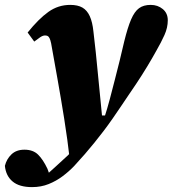

<svg xmlns="http://www.w3.org/2000/svg" viewBox="-96 -538 706 785"><path d="M35 227Q-17 227 -44.5 204Q-72 181 -76 140Q-69 112 -49 93Q-29 74 4 74Q39 74 59.5 94Q80 114 98 152L107 177L95 176H111L94 177Q107 165 130 144.5Q153 124 178.5 100Q204 76 224 54Q250 25 277 -2Q304 -29 331 -58Q343 -95 353 -133Q363 -171 373 -210Q383 -249 393 -289Q403 -329 412 -369Q426 -426 440 -458.5Q454 -491 472.5 -504.5Q491 -518 520 -518Q549 -518 569.5 -501Q590 -484 590 -455Q590 -425 576.5 -395Q563 -365 544 -332Q527 -301 505.5 -265.5Q484 -230 460 -194Q447 -175 431.5 -152Q416 -129 399.5 -104.5Q383 -80 365 -54Q347 -28 328 -3Q308 23 289.5 46Q271 69 251 92Q231 115 207 141Q186 163 160 182.5Q134 202 103 214.5Q72 227 35 227ZM190 120Q180 32 166.5 -52.5Q153 -137 139 -215.5Q125 -294 113 -361Q110 -375 106.5 -382Q103 -389 98.5 -391Q94 -393 88 -393Q79 -393 68 -385.5Q57 -378 44 -368L17 -405Q62 -461 102 -489.5Q142 -518 191 -518Q222 -518 241 -507Q260 -496 271 -472Q282 -448 286 -409Q291 -368 295.5 -325Q300 -282 304 -239Q308 -196 312.5 -152.5Q317 -109 321 -66H357Z"/></svg>

Font: Source Serif 4 Black
Style: Italic
Weight: 900
Italic angle: -12°
Designer: Frank Grießhammer
Foundry: Adobe Systems Incorporated
Version: Version 4.004;hotconv 1.0.116;makeotfexe 2.5.65601